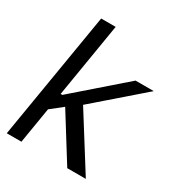

<svg xmlns="http://www.w3.org/2000/svg" viewBox="-173 -840 882 953"><g transform="rotate(30 267.5 -364.0)"><path d="M118.2 -199.2 133.8 -302.7H151.4L430.7 -545.9H535.2L238.3 -288.1H230.5ZM7.8 0 128.9 -727.5H211.9L91.8 0ZM354.5 0 186.5 -269.5 254.9 -328.1 460.9 0Z"/></g></svg>

Font: Inter Tight
Style: Italic
Weight: 400
Italic angle: -9.39999°
Designer: Rasmus Andersson
Foundry: rsms
Version: Version 3.002